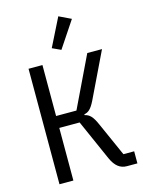

<svg xmlns="http://www.w3.org/2000/svg" viewBox="-137 -1035 874 1121"><g transform="rotate(-15 300.0 -474.5)"><path d="M80 0H164V-318H287L395 -74C418 -22 448 0 488 0H551V-73H486L396 -275C372 -330 355 -345 326 -352V-357C350 -361 368 -375 391 -422L524 -698H435L287 -390H164V-698H80ZM400 -914 327 -949 242 -779 294 -755Z"/></g></svg>

Font: IBM Mono
Style: Regular
Weight: 400
Monospace: yes
Designer: Mike Abbink, Paul van der Laan, Pieter van Rosmalen
Foundry: Bold Monday
Version: Version 2.3